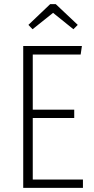

<svg xmlns="http://www.w3.org/2000/svg" viewBox="-20 -906 455 926"><path d="M375 -684 369 -643H138V-377H338V-337H138V-40H380V0H92V-684ZM137 -765 117 -786 222 -886H249L355 -786L334 -765L236 -844Z"/></svg>

Font: Fira Sans Extra Condensed ExtraLight
Style: Regular
Weight: 275
Width: 1
Designer: Carrois Corporate & Edenspiekermann AG
Foundry: Carrois Corporate GbR & Edenspiekermann AG
Version: Version 4.203